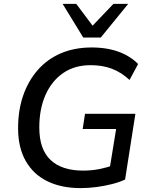

<svg xmlns="http://www.w3.org/2000/svg" viewBox="-20 -958 771 987"><path d="M394 9Q296 9 224 -26Q152 -61 112.5 -130Q73 -199 73 -299Q73 -391 99 -466.5Q125 -542 174 -598Q223 -654 293 -684Q363 -714 452 -714Q504 -714 548.5 -704Q593 -694 629 -674.5Q665 -655 690 -629L646 -547Q604 -586 555.5 -604.5Q507 -623 446 -623Q363 -623 304 -582Q245 -541 213.5 -469Q182 -397 182 -303Q182 -190 240 -135.5Q298 -81 407 -81Q452 -81 491.5 -89Q531 -97 567 -110L539 -62L577 -295H405L417 -373H676L623 -35Q593 -21 555 -11.5Q517 -2 476 3.5Q435 9 394 9ZM408 -765 302 -938H372L456 -826L563 -938H639L498 -765Z"/></svg>

Font: Nunito Sans 12pt SemiBold
Style: Italic
Weight: 600
Italic angle: -9°
Designer: Vernon Adams
Foundry: Vernon Adams
Version: Version 3.101;gftools[0.9.27]